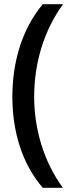

<svg xmlns="http://www.w3.org/2000/svg" viewBox="-20 -738 351 916"><path d="M39 -276C39 -115 83 41 184 158H280C189 34 143 -122 143 -277C143 -435 189 -593 281 -718H184C83 -597 39 -439 39 -276Z"/></svg>

Font: Noto Sans Georgian Medium
Style: Regular
Weight: 500
Designer: Monotype Design Team, Akaki Razmadze
Foundry: Google LLC
Version: Version 2.005